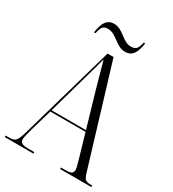

<svg xmlns="http://www.w3.org/2000/svg" viewBox="-210 -995 998 1108"><g transform="rotate(30 289.0 -441.0)"><path d="M-1 0V-10H26Q54 -10 66.5 -24.5Q79 -39 92 -86L272 -714H312L512 -54Q520 -27 530.5 -18.5Q541 -10 567 -10H576V0H368V-10H395Q428 -10 438 -17Q448 -24 448 -40Q448 -50 442.5 -69Q437 -88 433 -104L388 -259H153L112 -118Q107 -99 101 -76Q95 -53 95 -41Q95 -25 107 -17.5Q119 -10 153 -10H190V0ZM156 -269H385L317 -502Q299 -567 288 -606Q277 -645 269 -674Q261 -641 252.5 -611.5Q244 -582 232 -539ZM354 -773Q331 -773 312.5 -783Q294 -793 277 -806Q260 -819 242 -829Q224 -839 203 -839Q176 -839 166.5 -822Q157 -805 153 -781H143Q146 -805 153.5 -828.5Q161 -852 177 -867Q193 -882 220 -882Q242 -882 260.5 -872Q279 -862 295.5 -849Q312 -836 329.5 -826Q347 -816 369 -816Q397 -816 407 -833Q417 -850 421 -873H431Q428 -849 420 -825.5Q412 -802 396.5 -787.5Q381 -773 354 -773Z"/></g></svg>

Font: Noto Serif Display Condensed Light
Style: Regular
Weight: 300
Width: 3
Designer: Monotype Design Team
Foundry: Monotype Imaging Inc.
Version: Version 2.009